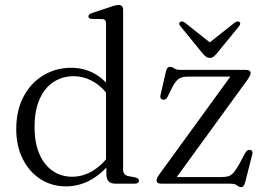

<svg xmlns="http://www.w3.org/2000/svg" viewBox="-20 -752 1084 786"><path d="M415.5 -79.5 414 -84V-654.5Q414 -664.5 410.5 -669Q407 -673.5 398 -674L356.5 -674.5Q348.5 -675 345.2 -677.8Q342 -680.5 342 -684.5Q342 -689.5 345.5 -692.8Q349 -696 358 -699L431.5 -723.5Q443.5 -728 451.5 -729.8Q459.5 -731.5 465.5 -731.5Q475 -731.5 479.5 -726.5Q484 -721.5 484 -712V-57.5Q484 -46 489.8 -39.5Q495.5 -33 506 -31L532.5 -26Q540.5 -24 544.8 -20.8Q549 -17.5 549 -12Q549 -6.5 544.5 -3.2Q540 0 531 0H454Q434.5 0 425 -9.2Q415.5 -18.5 415.5 -40ZM46.5 -223Q46.5 -301 77 -357.5Q107.5 -414 158.5 -444.2Q209.5 -474.5 271.5 -474.5Q330.5 -474.5 377.8 -444Q425 -413.5 452 -359L437 -338Q410.5 -387 369.2 -413.5Q328 -440 281 -440Q236 -440 199.8 -416.8Q163.5 -393.5 142.5 -347Q121.5 -300.5 121.5 -232Q121.5 -166.5 141.5 -121Q161.5 -75.5 196.2 -52Q231 -28.5 275.5 -28.5Q320.5 -28.5 361 -53.5Q401.5 -78.5 434.5 -126.5L444.5 -103Q407.5 -48.5 357.2 -18.8Q307 11 250 11Q191.5 11 145.2 -19Q99 -49 72.8 -102Q46.5 -155 46.5 -223ZM994.5 -427.5 694 -14 677.5 -27H883.5Q903 -27 915 -30.8Q927 -34.5 936.8 -46Q946.5 -57.5 959 -79.5L984 -126Q988.5 -133.5 993 -136.2Q997.5 -139 1002.5 -138.5Q1009.5 -138 1012.2 -133.2Q1015 -128.5 1013 -121L984 -7Q980.5 5 976.8 9.5Q973 14 967 14Q959 14 950.2 7Q941.5 0 924.5 0H642.5Q630.5 0 625.8 -3.5Q621 -7 621 -13Q621 -18 623.5 -23.8Q626 -29.5 632.5 -38.5L930 -448L940.5 -438.5H752Q733.5 -438.5 721.8 -434.2Q710 -430 701 -419.2Q692 -408.5 682.5 -389.5L666.5 -356.5Q662.5 -349 658.2 -346Q654 -343 648 -344Q641.5 -344.5 638.2 -349.5Q635 -354.5 637 -362.5L658.5 -456Q661.5 -469.5 665.8 -474Q670 -478.5 676.5 -478.5Q685 -478.5 693 -472.2Q701 -466 717.5 -466H984Q996.5 -466 1001.2 -462.5Q1006 -459 1006 -453Q1006 -448 1003.2 -442.2Q1000.5 -436.5 994.5 -427.5ZM849.5 -570 736.5 -659.5Q731 -663.5 726 -664.2Q721 -665 717 -662Q714 -659.5 713.8 -655Q713.5 -650.5 718.5 -645L810.5 -532Q817.5 -524 824 -519.5Q830.5 -515 839 -515Q847.5 -515 853.5 -519.5Q859.5 -524 866.5 -532L959 -645Q963.5 -650.5 963.5 -655Q963.5 -659.5 960.5 -662Q957 -665 951.8 -664.2Q946.5 -663.5 941 -659.5L828 -570Z"/></svg>

Font: Fraunces Light
Style: Regular
Weight: 300
Version: Version 1.000;[b76b70a41]